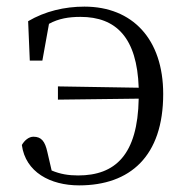

<svg xmlns="http://www.w3.org/2000/svg" viewBox="-20 -546 562 580"><path d="M155 -245 399 -248C396 -78 328 -16 216 -16C187 -16 162 -20 136 -31L123 -87C116 -119 105 -133 81 -133C67 -133 54 -122 46 -108C57 -26 132 14 219 14C373 14 473 -74 473 -262C473 -428 380 -526 235 -526C175 -526 116 -512 65 -482L70 -363H108L128 -474C157 -490 188 -495 223 -495C331 -495 394 -432 399 -281L155 -285Z"/></svg>

Font: Noto Serif JP Light
Style: Regular
Weight: 300
Designer: Ryoko NISHIZUKA 西塚涼子 (kana & ideographs); Frank Grießhammer (Latin, Greek & Cyrillic); Wenlong ZHANG 张文龙 (bopomofo); San
Foundry: Adobe
Version: Version 2.001;hotconv 1.1.0;makeotfexe 2.6.0